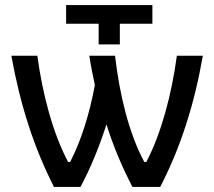

<svg xmlns="http://www.w3.org/2000/svg" viewBox="-20 -741 849 761"><path d="M371 -565H455V-647H584V-721H242V-647H371ZM784 -520H681C660 -365 619 -212 560 -99H552C491 -212 454 -365 436 -520H334C340 -480 348 -441 356 -404C335 -290 302 -184 258 -99H250C190 -212 149 -365 128 -520H25C60 -326 114 -157 194 0H299C341 -79 374 -161 402 -248C429 -161 464 -79 505 0H615C696 -157 750 -326 784 -520Z"/></svg>

Font: Fixel Text Medium
Style: Regular
Weight: 500
Width: 4
Designer: AlfaBravo + MacPaw
Foundry: Kyrylo Tkachov, Marchela Mozhyna, Serhii Makarenko, Maria Weinstein, Zakhar Kryvoshyya
Version: Version 1.211